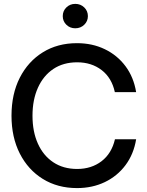

<svg xmlns="http://www.w3.org/2000/svg" viewBox="-20 -963 764 995"><path d="M378.9 11.7Q278.8 11.7 202.1 -35.6Q125.5 -83 82.5 -167.5Q39.6 -252 39.6 -363.3Q39.6 -475.6 82.5 -560.1Q125.5 -644.5 201.9 -691.9Q278.3 -739.3 378.9 -739.3Q458.5 -739.3 523.2 -708Q587.9 -676.8 630.4 -619.9Q672.9 -563 685.5 -485.4H575.2Q559.1 -559.6 506.6 -599.9Q454.1 -640.1 379.9 -640.1Q308.1 -640.1 256.3 -605.5Q204.6 -570.8 176.5 -508.3Q148.4 -445.8 148.4 -363.3Q148.4 -280.8 176.3 -218.8Q204.1 -156.7 256.1 -122.1Q308.1 -87.4 379.9 -87.4Q453.6 -87.4 506.1 -127.4Q558.6 -167.5 575.7 -241.2H685.5Q672.9 -164.1 630.4 -107.2Q587.9 -50.3 523.2 -19.3Q458.5 11.7 378.9 11.7ZM370.1 -816.4Q342.8 -816.4 324 -834.7Q305.2 -853 305.2 -879.4Q305.2 -906.2 324 -924.6Q342.8 -942.9 370.1 -942.9Q397.5 -942.9 416.5 -924.6Q435.5 -906.2 435.5 -879.4Q435.5 -853 416.5 -834.7Q397.5 -816.4 370.1 -816.4Z"/></svg>

Font: Inter Display Medium
Style: Regular
Weight: 500
Designer: Rasmus Andersson
Foundry: rsms
Version: Version 4.001;git-9221beed3